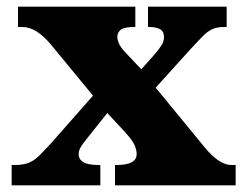

<svg xmlns="http://www.w3.org/2000/svg" viewBox="-20 -556 736 576"><path d="M15 0V-61H24Q48 -61 64.5 -67Q81 -73 96 -87.5Q111 -102 132 -125L259 -269L133 -422Q89 -475 47 -475H34V-536H386V-475H382Q352 -475 342 -466.5Q332 -458 332 -446Q332 -436 337 -425Q342 -414 355 -400L404 -348L443 -392Q455 -406 463.5 -418.5Q472 -431 472 -444Q472 -462 460 -468.5Q448 -475 428 -475H424V-536H660V-475H651Q632 -475 618 -469Q604 -463 589.5 -448.5Q575 -434 552 -409L447 -293L594 -114Q638 -61 674 -61H687V0H325V-61H330Q390 -61 390 -94Q390 -105 384 -120Q378 -135 352 -163L302 -217L239 -138Q230 -127 223 -116Q216 -105 216 -94Q216 -78 230 -69.5Q244 -61 277 -61H281V0Z"/></svg>

Font: Noto Serif Hentaigana Black
Style: Regular
Weight: 900
Designer: Kazuhiro Yamada
Foundry: nipponia
Version: Version 1.000; ttfautohint (v1.8.4.7-5d5b)